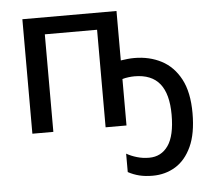

<svg xmlns="http://www.w3.org/2000/svg" viewBox="-54 -596 978 899"><g transform="rotate(-5 435.0 -146.5)"><path d="M525.9 -538.1V-305.7Q541 -308.1 557.4 -309.8Q573.7 -311.5 589.4 -311.5Q660.2 -311.5 716.6 -282.2Q772.9 -252.9 805.9 -191.2Q838.9 -129.4 838.9 -30.8Q838.9 65.4 810.8 126.2Q782.7 187 735.1 216.1Q687.5 245.1 627.9 245.1Q593.3 245.1 565.4 238.3Q537.6 231.4 512.7 217.8V131.3Q534.2 143.6 561.3 151.6Q588.4 159.7 618.7 159.7Q675.8 159.7 708.3 113Q740.7 66.4 740.7 -31.7Q740.7 -129.4 701.9 -177.7Q663.1 -226.1 583 -226.1Q569.8 -226.1 554.2 -224.1Q538.6 -222.2 525.9 -218.3V0H427.7V-458.5H182.1V0H83.5V-538.1Z"/></g></svg>

Font: Open Sans Medium
Style: Regular
Weight: 500
Designer: Monotype Design Team
Foundry: Monotype Imaging Inc.
Version: Version 3.000